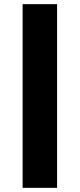

<svg xmlns="http://www.w3.org/2000/svg" viewBox="-20 -725 384 925"><path d="M89 180V-705H255V180Z"/></svg>

Font: Nunito Sans 7pt Black
Style: Regular
Weight: 900
Designer: Vernon Adams
Foundry: Vernon Adams
Version: Version 3.101;gftools[0.9.27]